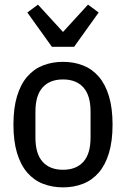

<svg xmlns="http://www.w3.org/2000/svg" viewBox="-20 -797 544 829"><path d="M252 12Q205 12 165.5 -3.5Q126 -19 97.5 -52Q69 -85 53.5 -136.5Q38 -188 38 -259Q38 -330 53.5 -381.5Q69 -433 97.5 -466Q126 -499 165.5 -514.5Q205 -530 252 -530Q299 -530 338.5 -514.5Q378 -499 406.5 -466Q435 -433 450.5 -381.5Q466 -330 466 -259Q466 -188 450.5 -136.5Q435 -85 406.5 -52Q378 -19 338.5 -3.5Q299 12 252 12ZM252 -64Q309 -64 340 -98.5Q371 -133 371 -203V-315Q371 -385 340 -419.5Q309 -454 252 -454Q195 -454 164 -419.5Q133 -385 133 -315V-203Q133 -133 164 -98.5Q195 -64 252 -64ZM204 -595 98 -743 144 -777 252 -659 360 -777 406 -743 300 -595Z"/></svg>

Font: IBM Plex Sans Cond Text
Style: Regular
Weight: 450
Width: 3
Designer: Mike Abbink, Paul van der Laan, Pieter van Rosmalen
Foundry: Bold Monday
Version: Version 1.3